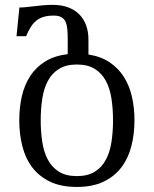

<svg xmlns="http://www.w3.org/2000/svg" viewBox="-20 -549 623 778"><path d="M198.2 -485.8Q173.8 -485.8 156.2 -480.5Q138.7 -475.1 126 -464.4Q113.3 -453.6 103.8 -438.2Q94.2 -422.9 85.9 -402.3H46.9L58.6 -518.6Q72.8 -518.6 87.9 -520.3Q103 -522 119.6 -523.9Q136.2 -525.9 154.5 -527.6Q172.9 -529.3 193.8 -529.3Q229 -529.3 255.9 -519.3Q282.7 -509.3 301 -491Q319.3 -472.7 328.9 -446.5Q338.4 -420.4 338.4 -388.2V-328.1Q388.7 -320.3 424.1 -296.6Q459.5 -272.9 481.9 -237.5Q504.4 -202.1 514.6 -157Q524.9 -111.8 524.9 -61.5Q524.9 -5.4 512.2 43.7Q499.5 92.8 471.7 129.4Q443.8 166 399.4 187.3Q355 208.5 291.5 208.5Q227.5 208.5 183.1 187.3Q138.7 166 110.8 129.4Q83 92.8 70.6 43.7Q58.1 -5.4 58.1 -61.5Q58.1 -113.3 68.6 -159.2Q79.1 -205.1 102.5 -241Q126 -276.9 163.3 -300Q200.7 -323.2 254.4 -329.6V-388.2Q254.4 -410.6 252.9 -429Q251.5 -447.3 246.1 -459.7Q240.7 -472.2 229.2 -479Q217.8 -485.8 198.2 -485.8ZM145 -61.5Q145 -14.6 151.4 26.6Q157.7 67.9 174.1 98.4Q190.4 128.9 218.8 146.7Q247.1 164.6 291.5 164.6Q335.9 164.6 364.3 146.7Q392.6 128.9 408.9 98.4Q425.3 67.9 431.6 26.6Q438 -14.6 438 -61.5Q438 -108.4 431.6 -149.7Q425.3 -190.9 408.9 -221.4Q392.6 -252 364 -269.8Q335.4 -287.6 291.5 -287.6Q247.6 -287.6 219 -269.8Q190.4 -252 174.1 -221.4Q157.7 -190.9 151.4 -149.7Q145 -108.4 145 -61.5Z"/></svg>

Font: Arian AMU Serif
Style: Regular
Weight: 400
Designer: Ruben Hakobyan (Tarumian)
Foundry: Ruben Hakobyan (Tarumian)
Version: Version 1.002